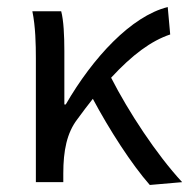

<svg xmlns="http://www.w3.org/2000/svg" viewBox="-20 -518 538 546"><path d="M498 0C424 -80 345 -201 296 -297C356 -362 410 -402 464 -420L457 -498C353 -472 244 -354 167 -221H163V-373C163 -416 161 -460 154 -486H72C81 -443 82 -391 82 -353V0H160V-25C160 -89 170 -140 200 -179C215 -200 230 -219 244 -237C291 -149 354 -51 406 8Z"/></svg>

Font: Cambridge Sans
Style: Regular
Weight: 400
Version: Version 2.020;PS 002.020;hotconv 1.0.88;makeotf.lib2.5.64775